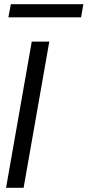

<svg xmlns="http://www.w3.org/2000/svg" viewBox="-20 -899 419 919"><path d="M9 0 132 -700H216L93 0ZM20 -816 32 -879H379L368 -816Z"/></svg>

Font: DM Sans 36pt
Style: Italic
Weight: 400
Italic angle: -10°
Designer: Colophon Foundry, Jonny Pinhorn
Foundry: Colophon Foundry
Version: Version 4.004;gftools[0.9.30]